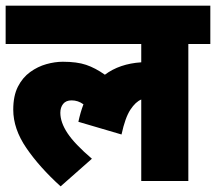

<svg xmlns="http://www.w3.org/2000/svg" viewBox="-20 -642 766 681"><path d="M0 -486V-622H726V-486H648V0H481V-289Q461 -281 442.5 -253Q424 -225 411 -165L258 -210Q265 -243 276 -272Q257 -286 234 -286Q214 -286 204 -273.5Q194 -261 194 -242Q194 -208 219.5 -169.5Q245 -131 306 -79L195 19Q120 -49 73.5 -117Q27 -185 27 -253Q27 -302 43.5 -334.5Q60 -367 87 -386.5Q114 -406 144.5 -414.5Q175 -423 203 -423Q253 -423 285.5 -412Q318 -401 352 -377Q404 -416 481 -421V-486Z"/></svg>

Font: Noto Sans SemiCondensed Black
Style: Regular
Weight: 900
Width: 4
Designer: Monotype Design Team
Foundry: Monotype Imaging Inc.
Version: Version 2.013; ttfautohint (v1.8.4.7-5d5b)